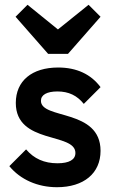

<svg xmlns="http://www.w3.org/2000/svg" viewBox="-20 -772 470 802"><path d="M218 10C330 10 400 -48 400 -142C400 -319 151 -272 151 -351C151 -376 176 -390 220 -390C267 -390 302 -373 330 -338L400 -408C360 -462 300 -490 223 -490C113 -490 46 -434 46 -342C46 -168 295 -220 295 -133C295 -105 269 -90 220 -90C165 -90 122 -109 89 -148L19 -78C65 -22 137 10 218 10ZM45 -702 181 -547H264L400 -702L350 -752L222 -649L95 -752Z"/></svg>

Font: MV Cash Medium
Style: Regular
Weight: 500
Designer: Rodrigo Fuenzalida
Foundry: fragTYPE
Version: Version 1.100;Glyphs 3.1.2 (3151)